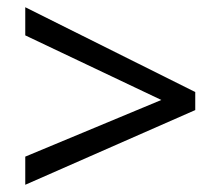

<svg xmlns="http://www.w3.org/2000/svg" viewBox="-20 -628 612 532"><path d="M50 -194 427 -351 50 -530V-608L521 -373V-323L50 -116Z"/></svg>

Font: Noto Znamenny Musical Notation
Style: Regular
Weight: 400
Version: Version 1.003; ttfautohint (v1.8.4.7-5d5b)